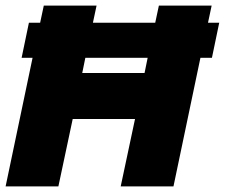

<svg xmlns="http://www.w3.org/2000/svg" viewBox="-31 -664 801 684"><path d="M-11 0 85 -458H46L72 -583H112L125 -644H313L300 -583H522L535 -644H723L710 -583H750L724 -458H683L587 0H399L450 -240H228L177 0ZM262 -404H484L495 -458H273Z"/></svg>

Font: Kanit
Style: Bold Italic
Weight: 700
Italic angle: -12°
Designer: Katatrad Team
Foundry: CadsonDemak
Version: Version 2.000; ttfautohint (v1.8.3)